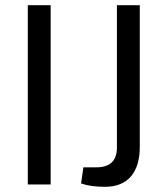

<svg xmlns="http://www.w3.org/2000/svg" viewBox="-20 -710 642 739"><path d="M175 0H87V-690H175ZM518 -690V-145Q518 -70 483.5 -30.5Q449 9 384 9Q328 9 292 -4L301 -66H351Q430 -66 430 -142V-690Z"/></svg>

Font: Exo 2.0
Style: Regular
Weight: 400
Designer: Natanael Gama
Version: Version 1.001;PS 001.001;hotconv 1.0.70;makeotf.lib2.5.58329